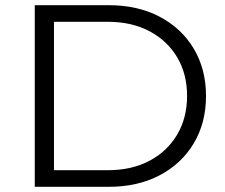

<svg xmlns="http://www.w3.org/2000/svg" viewBox="-20 -720 866 740"><path d="M114 0V-700H399Q511 -700 595.5 -655.5Q680 -611 727 -532Q774 -453 774 -350Q774 -247 727 -168Q680 -89 595.5 -44.5Q511 0 399 0ZM188 -64H395Q488 -64 556.5 -100.5Q625 -137 663 -201.5Q701 -266 701 -350Q701 -435 663 -499Q625 -563 556.5 -599.5Q488 -636 395 -636H188Z"/></svg>

Font: MOST Montserrat
Style: Regular
Weight: 400
Designer: Julieta Ulanovsky
Foundry: Julieta Ulanovsky
Version: Version 8.000;March 11, 2024;FontCreator 15.0.0.2926 64-bit